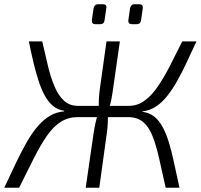

<svg xmlns="http://www.w3.org/2000/svg" viewBox="-24 -885 946 905"><path d="M175 -690Q189 -629 202 -574.5Q215 -520 233 -477.5Q251 -435 277.5 -410.5Q304 -386 344 -386L343 -333Q298 -333 263 -311Q228 -289 198 -246Q168 -203 136.5 -141Q105 -79 66 0H-4Q26 -64 52 -118.5Q78 -173 103 -216.5Q128 -260 155 -291Q182 -322 212 -339.5Q242 -357 278 -360L279 -363Q248 -367 225.5 -386Q203 -405 186.5 -435.5Q170 -466 157 -506.5Q144 -547 133 -593.5Q122 -640 112 -690ZM451 -386 444 -333H310L318 -386ZM541 -690 509 -466Q505 -437 500 -412Q495 -387 485 -358Q485 -331 484 -305Q483 -279 479 -254L444 0H380L417 -256Q421 -283 427 -309Q433 -335 442 -364Q441 -391 442 -415.5Q443 -440 447 -469L478 -690ZM614 -386 607 -333H477L483 -386ZM902 -690Q879 -640 856.5 -592Q834 -544 811.5 -504Q789 -464 764 -432.5Q739 -401 710.5 -382.5Q682 -364 648 -360L647 -358Q680 -354 703 -335.5Q726 -317 743 -285.5Q760 -254 773 -211Q786 -168 797 -115Q808 -62 822 0H757Q740 -77 726 -138.5Q712 -200 695 -243.5Q678 -287 650.5 -310Q623 -333 578 -333L583 -386Q624 -386 657.5 -410.5Q691 -435 720 -477.5Q749 -520 777 -574.5Q805 -629 835 -690ZM460 -865Q471 -865 475 -860Q479 -855 477 -846L469 -791Q468 -781 463 -776Q458 -771 447 -771H426Q407 -771 409 -790L417 -846Q419 -855 424 -860Q429 -865 440 -865ZM631 -865Q643 -865 646.5 -860Q650 -855 649 -846L641 -791Q640 -781 635 -776Q630 -771 619 -771H598Q579 -771 581 -790L589 -846Q591 -855 596 -860Q601 -865 611 -865Z"/></svg>

Font: Exo 2 Light
Style: Italic
Weight: 300
Italic angle: -8°
Designer: Natanael Gama
Foundry: Natanael Gama
Version: Version 2.010